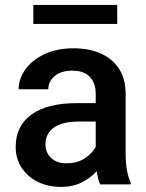

<svg xmlns="http://www.w3.org/2000/svg" viewBox="-20 -729 579 759"><path d="M376 0Q367.2 -19.5 362.3 -52.2Q339.4 -26.9 304.2 -8.5Q269 9.8 220.7 9.8Q168.9 9.8 128.4 -10.7Q87.9 -31.2 64.9 -66.9Q42 -102.5 42 -147.5Q42 -231.4 104.7 -276.4Q167.5 -321.3 283.2 -321.3H358.4V-357.9Q358.4 -399.9 335.4 -424.8Q312.5 -449.7 265.1 -449.7Q222.2 -449.7 196.5 -428.7Q170.9 -407.7 170.9 -376H53.7Q53.7 -418 80.6 -455.1Q107.4 -492.2 156.2 -515.1Q205.1 -538.1 271.5 -538.1Q331.1 -538.1 377.2 -518.1Q423.3 -498 450 -457.8Q476.6 -417.5 476.6 -356.9V-122.1Q476.6 -50.3 496.6 -7.8V0ZM243.7 -83.5Q285.6 -83.5 315.7 -103.5Q345.7 -123.5 358.4 -148.4V-248.5H292Q226.1 -248.5 192.9 -224.6Q159.7 -200.7 159.7 -158.7Q159.7 -126.5 181.6 -105Q203.6 -83.5 243.7 -83.5ZM443.4 -709.5V-634.3H111.8V-709.5Z"/></svg>

Font: Vazirmatn RD UI Medium
Style: Regular
Weight: 500
Designer: Saber Rastikerdar
Foundry: Saber Rastikerdar
Version: Version 33.003